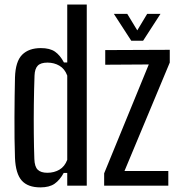

<svg xmlns="http://www.w3.org/2000/svg" viewBox="-20 -820 786 848"><path d="M158.4 7.6Q102.7 7.6 75.9 -22.7Q49.2 -53 46.2 -122Q44.7 -161.8 44.2 -208.4Q43.7 -254.9 43.9 -302.8Q44.1 -350.7 44.7 -395.8Q45.2 -440.9 46.2 -478Q48.4 -548.7 77.8 -578.2Q107.2 -607.6 160.4 -607.6Q200.2 -607.6 222.8 -591.9Q245.4 -576.2 262.4 -544.1H277V-800H363.2V0H277V-56.3H261.4Q244.2 -24.6 221.1 -8.5Q198 7.6 158.4 7.6ZM189.2 -56.9Q218.9 -56.9 242.4 -70.6Q265.9 -84.3 277 -114.2V-486.2Q265.9 -516.1 242.4 -529.8Q218.9 -543.5 189.6 -543.5Q159.8 -543.5 146.7 -529.9Q133.6 -516.4 132.5 -486.2Q130.3 -425 129.5 -359.1Q128.7 -293.2 129.3 -230.9Q129.9 -168.6 131.7 -118.2Q132.8 -83.8 146.7 -70.4Q160.5 -56.9 189.2 -56.9ZM440 0V-54.5L637.1 -535.3L444.8 -534.1V-598.8L729.8 -600V-543.7L529.8 -64.7H723.4V0ZM559.8 -640 482.9 -758.7H542.1L586.3 -685.9L630 -758.7H688.8L612 -640Z"/></svg>

Font: Big Shoulders Text SC Thin
Style: Regular
Weight: 100
Designer: Patric King
Foundry: XO Type Co
Version: Version 2.002